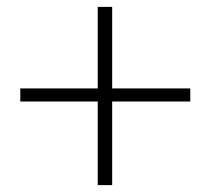

<svg xmlns="http://www.w3.org/2000/svg" viewBox="-20 -634 611 558"><path d="M264 -96V-614H306V-96ZM533 -339H39V-377H533Z"/></svg>

Font: Noto Serif TC ExtraLight ExtraLight
Style: Regular
Weight: 250
Version: Version 2.003-H1;hotconv 1.1.1;makeotfexe 2.6.0